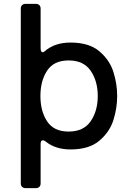

<svg xmlns="http://www.w3.org/2000/svg" viewBox="-20 -756 673 988"><path d="M583 -262Q583 -201 564 -139.5Q545 -78 492 -32.5Q439 13 343 13Q266 13 216 -27Q208 -34 200 -34Q189 -34 189 -15V188Q189 199 182.5 205.5Q176 212 165 212H111Q100 212 93.5 205.5Q87 199 87 188V-712Q87 -723 93.5 -729.5Q100 -736 111 -736H165Q176 -736 182.5 -729.5Q189 -723 189 -712V-509Q189 -487 200 -487Q203 -487 210 -492Q261 -537 343 -537Q439 -537 492 -491.5Q545 -446 564 -384.5Q583 -323 583 -262ZM483 -262Q483 -339 446.5 -392Q410 -445 333 -445Q257 -445 222.5 -392.5Q188 -340 188 -262Q188 -184 222.5 -131.5Q257 -79 333 -79Q410 -79 446.5 -132Q483 -185 483 -262Z"/></svg>

Font: Shippori Gothic B2 Bold
Style: Regular
Weight: 700
Designer: FONTDASU
Foundry: FONTDASU / Google Inc. / but / Adobe
Version: Version 1.130